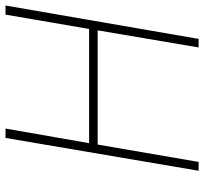

<svg xmlns="http://www.w3.org/2000/svg" viewBox="-42 -698 740 696"><g transform="rotate(-90 328.0 -350.0)"><path d="M176 -700 57 0H89L152 -366H566L504 0H535L656 -700H623L571 -397H157L210 -700Z"/></g></svg>

Font: Jost* 200 Thin Italic
Style: Italic
Weight: 200
Italic angle: -10°
Version: Version 3.200; ttfautohint (v0.97) -l 8 -r 50 -G 200 -x 14 -